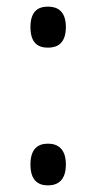

<svg xmlns="http://www.w3.org/2000/svg" viewBox="-20 -553 274 580"><path d="M125 -409C154 -409 179 -423 179 -471C179 -519 154 -533 125 -533C95 -533 72 -519 72 -471C72 -423 95 -409 125 -409ZM125 7C154 7 179 -8 179 -56C179 -104 154 -119 125 -119C95 -119 72 -104 72 -56C72 -8 95 7 125 7Z"/></svg>

Font: Noto Serif Bengali Condensed
Style: Regular
Weight: 400
Width: 3
Designer: Juan Bruce, Universal Thirst, Indian Type Foundry and the Monotype Design Team.
Foundry: Monotype Imaging Inc.
Version: Version 2.003